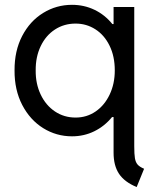

<svg xmlns="http://www.w3.org/2000/svg" viewBox="-20 -546 636 780"><path d="M441.4 74.2V-70.3H435.1Q404.8 -33.2 363 -12.7Q321.3 7.8 272.5 7.8Q209 7.8 155.5 -25.4Q102.1 -58.6 70.3 -119.6Q38.6 -180.7 39.1 -259.8Q38.6 -339.4 70.1 -399.9Q101.6 -460.4 155.3 -493.4Q209 -526.4 272.5 -526.4Q321.8 -526.4 364 -506.1Q406.2 -485.8 436.5 -448.2H441.4V-517.6H525.4V47.9Q525.4 80.6 528.1 96.7Q530.8 112.8 538.8 122.3Q546.9 131.8 565.4 139.6L535.2 213.9Q485.8 193.4 463.6 160.2Q441.4 127 441.4 74.2ZM446.3 -259.8Q446.3 -317.4 425 -360.6Q403.8 -403.8 367.4 -427Q331.1 -450.2 287.1 -450.2Q240.2 -450.2 203.1 -426Q166 -401.9 145.3 -358.4Q124.5 -314.9 125 -259.8Q124.5 -205.6 145.3 -161.9Q166 -118.2 203.1 -93.3Q240.2 -68.4 287.1 -68.4Q332.5 -68.4 368.7 -93.3Q404.8 -118.2 425.5 -161.9Q446.3 -205.6 446.3 -259.8Z"/></svg>

Font: Reddit Sans Vanilla
Style: Regular
Weight: 400
Designer: Stephen Hutchings
Foundry: Reddit
Version: Version 1.013